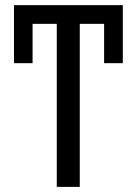

<svg xmlns="http://www.w3.org/2000/svg" viewBox="-20 -731 535 751"><path d="M460.4 -710.9H34.7V-483.9H107.4V-637.7H202.1V0H292V-637.7H387.2V-483.9H460.4Z"/></svg>

Font: Bert Sans
Style: Regular
Weight: 400
Designer: Christian Robertson (Google), Cristiano Sobral
Foundry: Google, Cristiano Sobral
Version: Version 3.101